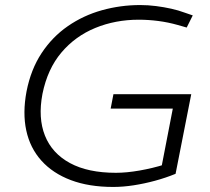

<svg xmlns="http://www.w3.org/2000/svg" viewBox="-20 -730 830 760"><path d="M428 10Q332 10 260.5 -17Q189 -44 144 -94Q99 -144 84 -213.5Q69 -283 85 -368Q102 -455 144.5 -519.5Q187 -584 248.5 -626.5Q310 -669 383.5 -689.5Q457 -710 535 -710Q566 -710 597.5 -706Q629 -702 658 -695.5Q687 -689 711 -680L743 -669L719 -621L684 -631Q645 -642 606 -647Q567 -652 529 -652Q437 -652 357.5 -619.5Q278 -587 223 -522Q168 -457 148 -358Q130 -263 158 -193Q186 -123 257 -84.5Q328 -46 439 -46Q481 -46 532.5 -55Q584 -64 632 -79L615 -47L664 -300H418L429 -357H737L675 -42Q636 -26 593.5 -14.5Q551 -3 509 3.5Q467 10 428 10Z"/></svg>

Font: REM ExtraLight
Style: Italic
Weight: 250
Italic angle: -11°
Designer: Octavio Pardo
Foundry: Ashler Design
Version: Version 1.005;gftools[0.9.28]